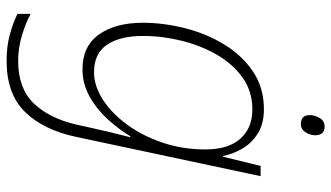

<svg xmlns="http://www.w3.org/2000/svg" viewBox="-231 -533 1004 582"><g transform="rotate(90 271.0 -242.0)"><path d="M164 240Q120 240 84 230Q48 220 22 207V167Q49 182 87.5 193.5Q126 205 164 205Q248 205 293.5 157.5Q339 110 358 27L367 -14Q373 -42 381.5 -77Q390 -112 396 -135H393Q372 -100 341.5 -66.5Q311 -33 272.5 -11.5Q234 10 190 10Q120 10 84.5 -40Q49 -90 49 -173Q49 -236 65.5 -301Q82 -366 115 -420Q148 -474 197 -507Q246 -540 311 -540Q355 -540 384.5 -521.5Q414 -503 430.5 -474.5Q447 -446 453 -416H455L483 -530H514L395 29Q374 128 319.5 184Q265 240 164 240ZM199 -25Q240 -25 281.5 -51.5Q323 -78 357.5 -125Q392 -172 412.5 -233Q433 -294 433 -362Q433 -432 400.5 -468.5Q368 -505 312 -505Q257 -505 215.5 -475.5Q174 -446 146 -397.5Q118 -349 103.5 -290.5Q89 -232 89 -173Q89 -104 115.5 -64.5Q142 -25 199 -25ZM356 -652Q329 -652 329 -679Q329 -695 338 -709.5Q347 -724 364 -724Q378 -724 384 -716Q390 -708 390 -697Q390 -680 381 -666Q372 -652 356 -652Z"/></g></svg>

Font: Noto Sans Disp ExtLt
Style: Italic
Weight: 200
Italic angle: -12°
Designer: Monotype Design Team
Foundry: Monotype Imaging Inc.
Version: Version 2.000;GOOG;noto-source:20170915:90ef993387c0